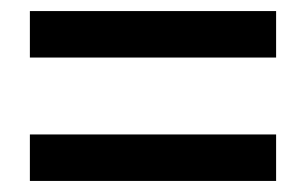

<svg xmlns="http://www.w3.org/2000/svg" viewBox="-20 -504 553 347"><path d="M34 -400V-484H479V-400ZM34 -177V-261H479V-177Z"/></svg>

Font: Processing Sans Pro Semibold
Style: Regular
Weight: 600
Designer: Paul D. Hunt
Foundry: Adobe Systems Incorporated
Version: Version 2.020;PS 2.000;hotconv 1.0.86;makeotf.lib2.5.63406